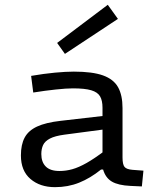

<svg xmlns="http://www.w3.org/2000/svg" viewBox="-20 -770 654 797"><path d="M226.7 -60.2Q253.7 -60.2 280.2 -67.6Q306.7 -75 339.7 -93.6Q372.6 -112.3 416.2 -145.2L408 -66.2H399.4Q354.8 -30.3 308.5 -11.7Q262.2 6.9 208.3 6.9Q146 6.9 106.4 -27.1Q66.8 -61 66.8 -124.8Q66.8 -169.7 82.3 -198.8Q97.8 -227.9 133.9 -244.7Q170 -261.4 231.5 -268.4L427.8 -291V-234.9L247.4 -211Q207.7 -205.7 187 -194.7Q166.3 -183.8 158.9 -167.8Q151.5 -151.8 151.5 -130.6Q151.5 -97.2 170.1 -78.7Q188.6 -60.2 226.7 -60.2ZM488.6 -116.5Q488.6 -87.4 496.9 -77.2Q505.1 -67 530.4 -65L575.4 -61.6L568.9 3.9L521.7 1.7Q470.9 -0.6 444.4 -16.2Q417.9 -31.8 408 -66.2L405.5 -89.3V-322.6Q405.5 -352.7 395.4 -370Q385.3 -387.4 358.7 -395.3Q332.2 -403.2 282.9 -403.2Q255.5 -403.2 211.9 -398.5Q168.2 -393.9 118 -385.9L109.2 -455Q161.5 -464 207.6 -468.4Q253.6 -472.7 286.5 -472.7Q363.6 -472.7 407.5 -457Q451.5 -441.2 470.1 -408Q488.6 -374.7 488.6 -321.5ZM217.2 -591.8 427.4 -750.1 469.5 -691.6 249.5 -546.3Z"/></svg>

Font: Intel One Mono Light
Style: Regular
Weight: 300
Monospace: yes
Designer: Fred Shallcrass
Foundry: Frere-Jones Type LLC
Version: Version 1.004